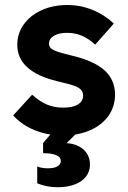

<svg xmlns="http://www.w3.org/2000/svg" viewBox="-20 -538 522 782"><path d="M33.6 -67.8 110.9 -152.3Q142.2 -124.2 171.7 -111.9Q201.2 -99.6 238.1 -99.6Q276.6 -99.6 297.6 -112.7Q318.5 -125.7 318.5 -148.6Q318.5 -161.6 311.2 -170.6Q304 -179.7 287.2 -186.7Q270.5 -193.6 238.7 -200.9L213.9 -206.9Q132.4 -226.6 91.4 -263.7Q50.4 -300.8 50.4 -355.7Q50.4 -401.9 77.1 -439Q103.9 -476.1 150.3 -496.9Q196.7 -517.6 254 -517.6Q307.3 -517.6 355.8 -498.1Q404.3 -478.7 443.6 -442.1L367.7 -356.2Q341.2 -380.6 313.6 -392.4Q286 -404.3 253.2 -404.3Q219.6 -404.3 199.6 -392.3Q179.5 -380.3 179.5 -359.9Q179.5 -350.2 185.8 -343.2Q192 -336.2 205.6 -330.8Q219.2 -325.3 243.4 -319.1L270 -312.2Q362.3 -290.7 405.4 -251.9Q448.5 -213 448.5 -152.8Q448.5 -104.4 422 -66.6Q395.5 -28.9 347.3 -7.6Q299.1 13.7 236.5 13.7Q174.9 13.7 122.3 -7.3Q69.8 -28.3 33.6 -67.8ZM131.6 208.5V140.1Q150.1 147.5 175 147.5Q200.4 147.5 214.1 139.4Q227.7 131.3 227.7 118.2Q227.7 102.1 209.2 94Q190.6 85.9 155.5 85.9V44.9L199.9 -7.8H304.4L227.3 68.8L243.9 44.9Q273.6 44.9 297.1 55.9Q320.5 66.9 333.5 86.4Q346.4 106 346.4 131.8Q346.4 160.2 330.5 180.9Q314.7 201.7 284.9 213.1Q255.1 224.6 215.1 224.6Q169.6 224.6 131.6 208.5Z"/></svg>

Font: Wanted Sans Std Variable
Style: Regular
Weight: 400
Designer: Original Design by Kil Hyung-jin and Kang Hanbin, Wanted Lab, Inc;
Foundry: Wanted Lab, Inc.
Version: Version 1.003;Glyphs 3.2 (3227)